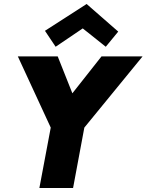

<svg xmlns="http://www.w3.org/2000/svg" viewBox="-20 -943 735 963"><path d="M346.5 0H177.5L234.5 -303L69.5 -660H269.5L343 -475L489 -660H695L403 -303ZM510.5 -708.5 395 -800.5 259 -708.5 205.5 -788.5 414.5 -923 573 -784.5Z"/></svg>

Font: Lucymar Sans ExtraBold
Style: Italic
Weight: 800
Italic angle: -10°
Foundry: The League of Moveable Type (original font) / Main changes by Cristiano Sobral with portions from Mirco Monsees
Version: Version 2.00;August 30, 2020;FontCreator 13.0.0.2681 64-bit